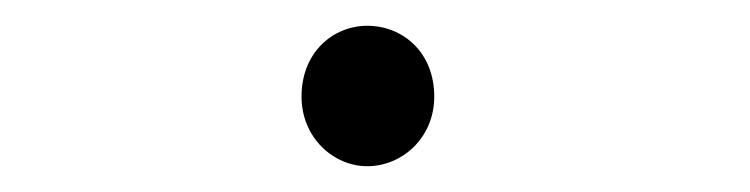

<svg xmlns="http://www.w3.org/2000/svg" viewBox="-20 -433 582 149"><path d="M265 -304C292 -304 317 -326 317 -358C317 -393 292 -413 265 -413C239 -413 214 -393 214 -358C214 -326 239 -304 265 -304Z"/></svg>

Font: Noto Sans CJK Light
Style: Regular
Weight: 300
Designer: Ryoko NISHIZUKA (kana & ideographs); Paul D. Hunt (Latin, Greek & Cyrillic); Wenlong ZHANG (bopomofo); Sandoll Communica
Foundry: Adobe Systems Incorporated
Version: Version 1.000;PS 1;hotconv 1.0.78;makeotf.lib2.5.61930